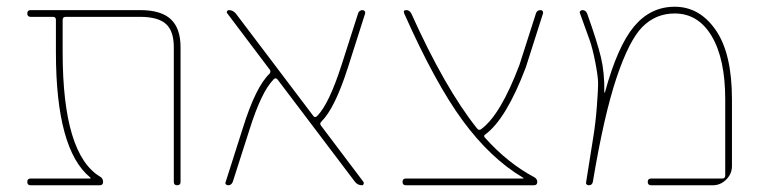

<svg xmlns="http://www.w3.org/2000/svg" viewBox="-20 -550 2268 570"><path d="M248 -20Q249 -20 249 -21L248 -23Q146 -106 146 -395V-491Q146 -500 137 -500H71Q61 -500 61 -510Q61 -520 71 -520H396Q458 -520 487 -493Q516 -466 516 -410V-10Q516 0 506 0Q496 0 496 -10V-410Q496 -458 472.5 -479Q449 -500 396 -500H175Q166 -500 166 -491V-395Q166 -91 278 -25Q286 -20 286 -10Q286 0 276 0H71Q61 0 61 -10Q61 -20 71 -20Z M657 0Q653 0 650.5 -3Q648 -6 650 -10L701 -170Q739 -292 780 -331Q785 -337 781 -343L655 -510Q652 -513 654 -516.5Q656 -520 660 -520Q671 -520 680 -510L910 -206Q915 -199 922 -206Q957 -242 994 -357L1043 -510Q1046 -520 1057 -520Q1060 -520 1062.5 -517Q1065 -514 1064 -510L1013 -350Q974 -228 934 -189Q928 -183 933 -177L1059 -10Q1061 -7 1059.5 -3.5Q1058 0 1055 0Q1042 0 1034 -10L804 -314Q798 -321 792 -314Q756 -278 720 -163L671 -10Q667 0 657 0Z M1185 0Q1175 0 1175 -10Q1175 -20 1185 -20H1533Q1534 -20 1534 -21Q1534 -23 1532 -23Q1436 -80 1354 -191.5Q1272 -303 1180 -510Q1176 -520 1186 -520Q1196 -520 1201 -510Q1301 -288 1396 -169Q1402 -161 1409 -167Q1466 -209 1522 -357L1571 -510Q1574 -520 1585 -520Q1589 -520 1591 -517Q1593 -514 1592 -510L1541 -350Q1483 -197 1421 -151Q1414 -147 1420 -141Q1487 -66 1566 -24Q1575 -19 1575 -10Q1575 0 1565 0Z M1720 -9Q1734 -99 1741 -141Q1748 -183 1752 -235Q1756 -287 1755.5 -306.5Q1755 -326 1747 -366.5Q1739 -407 1730.5 -431Q1722 -455 1702 -510Q1700 -514 1702.5 -517Q1705 -520 1709 -520Q1719 -520 1723 -510Q1753 -426 1764 -380Q1775 -334 1774 -277Q1774 -275 1775 -275Q1776 -275 1776 -276Q1813 -412 1862 -471Q1911 -530 1983 -530Q2057 -530 2105 -460.5Q2153 -391 2153 -255V-57Q2153 -34 2136 -17Q2119 0 2096 0H1913Q1903 0 1903 -10Q1903 -20 1913 -20H2124Q2133 -20 2133 -29V-255Q2133 -375 2093 -442.5Q2053 -510 1983 -510Q1927 -510 1887.5 -470.5Q1848 -431 1810.5 -319.5Q1773 -208 1740 -10Q1738 0 1728 0Q1724 0 1721.5 -2.5Q1719 -5 1720 -9Z"/></svg>

Font: Rounded Mplus 1c Thin
Style: Regular
Weight: 250
Version: Version 1.059.20150529